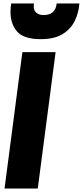

<svg xmlns="http://www.w3.org/2000/svg" viewBox="-20 -1078 474 1098"><path d="M212 -854Q116 -854 78 -897.5Q40 -941 40 -1011Q40 -1033 44 -1058H174L173 -1041Q173 -1027 177 -1019Q191 -992 230 -992Q297 -992 304 -1058H434Q430 -1004 407 -957.5Q384 -911 337 -882.5Q290 -854 212 -854ZM196 0H6L108 -780H298Z"/></svg>

Font: Tanohe Sans ExtraBold
Style: Italic
Weight: 800
Designer: Village Type and Design LLC & Cristiano Sobral
Foundry: Cooper Hewitt Smithsonian Design Museum
Version: Version 1.00;September 29, 2021;FontCreator 13.0.0.2655 64-b